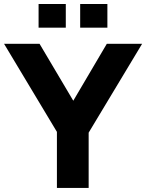

<svg xmlns="http://www.w3.org/2000/svg" viewBox="-28 -931 724 951"><path d="M-7.8 -713.9H168L335 -432.1L501 -713.9H675.8L411.1 -273.9V0H253.9V-277.8ZM503.9 -911.1V-793.9H369.1V-911.1ZM297.9 -911.1V-793.9H163.1V-911.1Z"/></svg>

Font: XB Khoramshahr
Style: Bold
Weight: 700
Designer: Behnam
Foundry: Irmug
Version: Version 8.005 2009